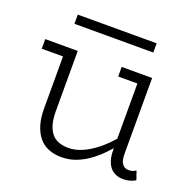

<svg xmlns="http://www.w3.org/2000/svg" viewBox="-115 -749 899 883"><g transform="rotate(20 334.0 -307.0)"><path d="M272 14Q237 14 209 2.5Q181 -9 162 -32Q143 -55 132.5 -89Q122 -123 122 -168V-471H177V-174Q177 -142 183.5 -116.5Q190 -91 203 -73Q216 -55 237.5 -46Q259 -37 288 -37Q317 -37 346 -48Q375 -59 404 -79Q433 -99 461 -127Q489 -155 515 -189V-142Q488 -108 460 -79.5Q432 -51 402 -30Q372 -9 340 2.5Q308 14 272 14ZM18 -424V-471H159V-424ZM574 12Q547 12 527 -0.5Q507 -13 496.5 -38Q486 -63 486 -98V-471H541V-100Q541 -66 552.5 -51Q564 -36 582 -36Q594 -36 602.5 -38.5Q611 -41 619 -47L634 -4Q621 3 606.5 7.5Q592 12 574 12ZM392 -424V-471H530V-424ZM506 -628V-583H120V-628Z"/></g></svg>

Font: BioRhyme ExtraBold Light
Style: Regular
Weight: 300
Version: Version 1.600;gftools[0.9.33]